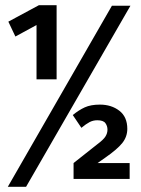

<svg xmlns="http://www.w3.org/2000/svg" viewBox="-20 -716 540 736"><path d="M477 -30H262V-91L353 -163Q376 -180 384 -192.5Q392 -205 392 -219Q392 -233 384 -244Q376 -255 353 -255Q337 -255 323.5 -248Q310 -241 292 -226L259 -275Q282 -294 305 -304.5Q328 -315 363 -315Q407 -315 437.5 -291.5Q468 -268 468 -222Q468 -192 449 -168Q430 -144 384 -112L354 -91H477ZM120 -412V-620L39 -576L12 -633L129 -696H197V-412ZM480 -694 80 0H10L409 -694Z"/></svg>

Font: D2Coding ligature
Style: Regular
Weight: 400
Monospace: yes
Designer: Yong-Rak Park; Jeong-Hwan Yoon; Sang-Min Lee;
Foundry: NHN Corporation
Version: Version 1.3.2; Build 20180524